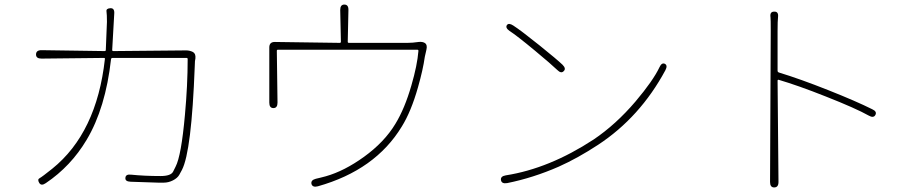

<svg xmlns="http://www.w3.org/2000/svg" viewBox="-20 -805 4040 842"><path d="M181 -2Q161 12 152 -3Q143 -18 153.5 -23.5Q164 -29 209 -65Q404 -222 440 -546Q441 -551 436 -551L162 -548Q138 -548 138 -566Q138 -585 162 -585L439 -581Q444 -581 444 -586L448 -685Q449 -697 449 -709Q449 -742 447 -755Q445 -768 464 -769Q483 -770 481 -745L472 -586Q472 -581 477 -581L796 -584Q812 -584 826 -577Q839 -570 837 -549L835 -537Q834 -525 834 -513Q820 -141 778 -60Q772 -49 766 -38Q758 -24 738.5 -14Q719 -4 698 -4Q686 -4 674 -4L553 -8Q528 -9 530 -25Q531 -42 555 -39Q614 -33 684 -33Q729 -33 739 -52Q744 -63 750 -74Q775 -122 791 -301Q803 -431 803 -546Q803 -551 798 -551H474Q468 -551 467 -546Q443 -331 360 -192Q291 -76 181 -2Z M1374 12Q1351 18 1346 2Q1342 -15 1365 -21L1386 -26Q1398 -29 1409 -32Q1490 -55 1576 -117Q1666 -182 1714 -262Q1755 -329 1784 -430Q1810 -519 1815 -582Q1815 -587 1810 -587H1199Q1194 -587 1194 -582L1197 -355Q1197 -331 1179 -331Q1161 -331 1161 -355V-597Q1161 -621 1185 -621L1470 -617Q1475 -617 1475 -622L1472 -761Q1472 -785 1490 -785Q1509 -785 1508 -760L1505 -622Q1505 -617 1510 -617H1767Q1779 -617 1790 -618L1816 -621Q1833 -623 1844 -616Q1855 -608 1850 -587L1848 -578Q1845 -567 1843 -556Q1835 -499 1813 -422Q1783 -316 1742 -250Q1626 -59 1374 12Z M2204 -2Q2180 2 2177 -15Q2174 -32 2198 -36Q2389 -66 2583 -193Q2681 -259 2767 -360Q2844 -451 2872 -510Q2882 -532 2896 -525Q2909 -518 2898 -497Q2787 -291 2603 -170Q2513 -111 2430 -74Q2318 -25 2204 -2ZM2452 -493Q2441 -481 2424 -498Q2398 -523 2327 -582Q2245 -650 2215 -669Q2195 -683 2203 -695Q2211 -706 2231 -693Q2265 -671 2346 -606Q2423 -544 2447 -521Q2464 -504 2452 -493Z M3375 17Q3357 17 3357 -7L3360 -669Q3360 -723 3359 -729Q3355 -754 3375 -754Q3395 -755 3392 -730Q3390 -714 3390 -669V-495Q3390 -489 3396 -487Q3488 -459 3611.5 -410Q3735 -361 3805 -326Q3827 -316 3819 -301Q3811 -286 3790 -298Q3733 -330 3601 -382Q3480 -430 3395 -455Q3390 -456 3390 -451L3394 -7Q3394 17 3375 17Z"/></svg>

Font: Resource Han Rounded JP ExtraLight
Style: Regular
Weight: 250
Designer: Cyano Hao (round all glyphs); Ryoko NISHIZUKA 西塚涼子 (kana, bopomofo & ideographs); Paul D. Hunt (Latin, Greek & Cyrillic)
Foundry: Cyano Hao
Version: 0.990